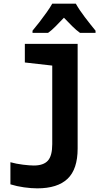

<svg xmlns="http://www.w3.org/2000/svg" viewBox="-20 -786 603 1051"><path d="M184 245Q151 245 111.5 239.5Q72 234 37 223V102Q69 111 106 115.5Q143 120 165 120Q218 120 242 93.5Q266 67 266 3V-427L116 -444V-546H405V27Q405 140 350 192.5Q295 245 184 245ZM158 -618Q175 -638 195.5 -664.5Q216 -691 235.5 -718.5Q255 -746 266 -766H395Q414 -732 444.5 -692Q475 -652 503 -618V-606H418Q397 -621 375.5 -642.5Q354 -664 330 -689Q306 -664 284.5 -642Q263 -620 243 -606H158Z"/></svg>

Font: Noto Sans Mono SemiCondensed
Style: Bold
Weight: 700
Width: 4
Designer: Monotype Design Team
Foundry: Monotype Imaging Inc.
Version: Version 2.014